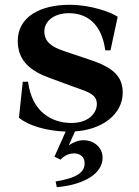

<svg xmlns="http://www.w3.org/2000/svg" viewBox="-20 -538 581 801"><path d="M471 -468C443 -487 360 -518 270 -518C147 -518 54 -467 54 -367C54 -280 114 -240 184 -214L279 -179C341 -156 384 -148 384 -104C384 -65 348 -25 278 -25C196 -25 113 -71 97 -197H75L59 -47C98 -14 173 8 254 11L207 116L233 128C249 110 270 102 289 102C310 102 333 113 333 143C333 179 305 204 212 219L217 243C336 232 408 184 408 120C408 75 369 47 330 47C307 47 290 54 267 68L293 10C401 4 492 -58 492 -152C492 -222 447 -258 357 -288L247 -325C200 -341 165 -361 165 -407C165 -448 203 -483 268 -483C344 -483 405 -437 419 -328H441Z"/></svg>

Font: Ortica Linear
Style: Bold
Weight: 700
Designer: Benedetta Bovani
Foundry: Collletttivo
Version: Version 2.000;Glyphs 3.1.2 (3151)